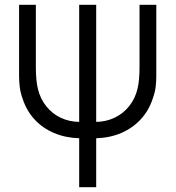

<svg xmlns="http://www.w3.org/2000/svg" viewBox="-20 -560 736 805"><path d="M312 19.7Q254.2 17.8 206.6 -2.3Q159 -22.5 125.2 -58.9Q91.5 -95.3 75 -145.7Q65.5 -171.7 62.8 -195.3Q60 -219 60 -240.3V-540H130.3V-279.3Q130.3 -222 139 -187Q149.3 -144.8 174.5 -113.8Q199.7 -82.7 235 -66.1Q270.3 -49.5 312 -49V-540H383.3V-49Q425 -49.5 460.9 -66.7Q496.8 -83.8 522.1 -115.7Q547.3 -147.5 557 -189.7Q565 -223.7 565 -279.3V-540H635.3V-240.3Q635.3 -218.2 632.6 -195.4Q629.8 -172.7 620.3 -146.3Q604.2 -96.8 570.6 -60.2Q537 -23.7 489.4 -2.9Q441.8 17.8 383.3 19.7V225H312Z"/></svg>

Font: Hauora
Style: Regular
Weight: 400
Designer: Wayne Shih
Foundry: WCYS
Version: Version 1.001